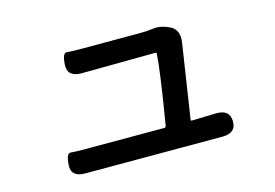

<svg xmlns="http://www.w3.org/2000/svg" viewBox="-74 -655 1147 802"><g transform="rotate(-15 500.0 -254.0)"><path d="M206 2Q145 2 148 -49Q151 -100 169.5 -98Q188 -96 235 -96H573Q581 -96 582 -104Q620 -332 624 -404Q624 -409 619 -409L300 -406Q238 -406 241 -458Q244 -509 262 -507Q280 -505 326 -505H582Q610 -505 638 -509Q670 -513 707 -495Q746 -476 738 -422L689 -101Q688 -96 693 -96L798 -99Q858 -100 858 -49Q859 2 799 2Z"/></g></svg>

Font: Resource Han Rounded JP Medium
Style: Regular
Weight: 500
Designer: Cyano Hao (round all glyphs); Ryoko NISHIZUKA 西塚涼子 (kana, bopomofo & ideographs); Paul D. Hunt (Latin, Greek & Cyrillic)
Foundry: Cyano Hao
Version: 0.990